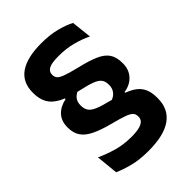

<svg xmlns="http://www.w3.org/2000/svg" viewBox="-211 -746 907 907"><g transform="rotate(-45 242.0 -293.0)"><path d="M274.5 -223.5Q299 -231.5 311 -247.5Q323 -263.5 323 -284.5V-287.5Q323 -310 312.5 -323.2Q302 -336.5 276.8 -346Q251.5 -355.5 205.5 -365.5Q144.5 -379 108.5 -398Q72.5 -417 57.2 -444.8Q42 -472.5 42 -510V-515Q42 -583.5 91 -617.5Q140 -651.5 236 -651.5Q292.5 -651.5 336.5 -640Q380.5 -628.5 409.5 -613L420.5 -511.5Q386 -528.5 343.2 -539.8Q300.5 -551 250.5 -551Q202.5 -551 184.5 -540.5Q166.5 -530 166.5 -511V-507.5Q166.5 -494 175.2 -484.5Q184 -475 208.2 -466.5Q232.5 -458 279 -446.5Q336.5 -433 372.2 -417.5Q408 -402 424.5 -378Q441 -354 441 -314.5V-310.5Q441 -270.5 416.8 -243.5Q392.5 -216.5 350.5 -210L351 -186.5ZM207 -374Q183.5 -366 171.2 -350.8Q159 -335.5 159 -314V-310.5Q159 -289.5 168.5 -275.2Q178 -261 202.8 -250.5Q227.5 -240 272.5 -229Q333.5 -214.5 370.5 -197.2Q407.5 -180 424.2 -153.2Q441 -126.5 441 -84V-78Q441 -7 389.5 30Q338 67 234 67Q175.5 67 130.5 55.5Q85.5 44 54.5 29.5L43.5 -81Q80.5 -63.5 125.8 -50.2Q171 -37 225 -37Q272 -37 293.5 -48Q315 -59 315 -80.5V-84Q315 -99.5 305.5 -109Q296 -118.5 271.5 -127.2Q247 -136 201.5 -147.5Q144 -162.5 109 -179.8Q74 -197 58 -221Q42 -245 42 -280V-284.5Q42 -324.5 65.5 -349.8Q89 -375 130 -383.5L129.5 -403.5Z"/></g></svg>

Font: Anek Latin SemiBold
Style: Regular
Weight: 600
Designer: Yesha Goshar
Foundry: Ek Type
Version: Version 1.003